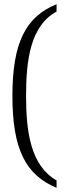

<svg xmlns="http://www.w3.org/2000/svg" viewBox="-20 -772 350 913"><path d="M249 121V86C125 15 104 -147 104 -316C104 -485 124 -649 249 -717V-752C102 -692 39 -569 39 -316C39 -63 102 60 249 121Z"/></svg>

Font: Noto Serif Bengali SemiCondensed Light
Style: Regular
Weight: 300
Width: 4
Designer: Juan Bruce, Universal Thirst, Indian Type Foundry and the Monotype Design Team.
Foundry: Monotype Imaging Inc.
Version: Version 2.003